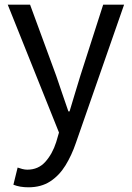

<svg xmlns="http://www.w3.org/2000/svg" viewBox="-20 -563 561 817"><path d="M101 234Q64 234 37 223L55 150Q63 153 74.5 156Q86 159 96 159Q143 159 173 125.5Q203 92 219 42L231 1L13 -543H108L219 -241Q231 -206 244.5 -166Q258 -126 271 -89H276Q287 -126 299 -165.5Q311 -205 322 -241L419 -543H508L303 45Q285 98 258.5 141Q232 184 193.5 209Q155 234 101 234Z"/></svg>

Font: Chiron Sans HK TT
Style: Regular
Weight: 400
Designer: Ryoko NISHIZUKA 西塚涼子 (kana, bopomofo & ideographs); Paul D. Hunt (Latin, Greek & Cyrillic); Sandoll Communications 산돌커뮤니
Foundry: Adobe
Version: Version 2.022;hotconv 1.0.109;makeotfexe 2.5.65596